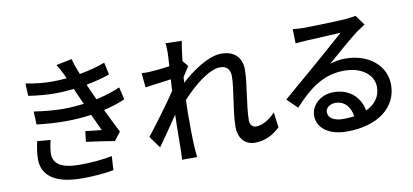

<svg xmlns="http://www.w3.org/2000/svg" viewBox="-75 -1058 2922 1360"><g transform="rotate(-10 1385.5 -378.5)"><path d="M134 -144C134 -15 241 44 421 44C509 44 591 36 647 25L653 -75C584 -61 504 -54 418 -54C283 -54 231 -96 231 -165C231 -191 238 -232 246 -263L151 -271C143 -235 134 -187 134 -144ZM140 -688 144 -598C215 -587 280 -582 334 -582C381 -582 427 -585 471 -590L488 -550C497 -529 509 -503 522 -474C475 -468 425 -464 371 -464C319 -464 247 -469 163 -482L167 -388C249 -378 320 -375 378 -375C444 -375 505 -380 560 -388L615 -269C586 -272 543 -276 499 -282L490 -206C555 -198 641 -185 693 -176L740 -236C714 -287 683 -348 656 -406C725 -422 778 -441 810 -456L789 -545C753 -529 693 -507 616 -490C600 -525 587 -554 578 -574L565 -604C633 -616 692 -633 734 -648L715 -736C666 -717 601 -699 531 -687C515 -726 501 -766 492 -801L379 -778C395 -754 407 -730 423 -698L434 -673C398 -670 362 -668 325 -668C277 -668 205 -674 140 -688Z M939 -162 1001 -76C1042 -133 1100 -218 1146 -286C1143 -177 1143 -121 1142 -29C1142 -13 1140 20 1139 37H1247C1245 17 1242 -13 1241 -31C1236 -121 1237 -191 1237 -276C1237 -307 1238 -341 1240 -376C1325 -469 1439 -561 1516 -561C1562 -561 1589 -537 1589 -484C1589 -391 1552 -237 1552 -128C1552 -41 1600 8 1669 8C1742 8 1802 -23 1851 -71L1837 -180C1792 -133 1742 -104 1698 -104C1668 -104 1653 -126 1653 -156C1653 -257 1688 -416 1688 -516C1688 -597 1640 -655 1542 -655C1445 -655 1325 -567 1248 -497C1249 -511 1250 -525 1251 -538C1267 -563 1285 -591 1297 -609L1263 -651C1270 -715 1278 -768 1283 -793L1166 -796C1171 -769 1170 -742 1170 -717C1170 -706 1168 -674 1165 -631C1118 -624 1068 -619 1037 -617C1008 -615 988 -615 963 -616L973 -513C1032 -521 1113 -532 1159 -538C1157 -511 1156 -482 1154 -455C1101 -375 994 -232 939 -162Z M1940 -255 2013 -183C2125 -305 2228 -385 2379 -385C2499 -385 2588 -323 2588 -231C2588 -163 2550 -111 2483 -80C2468 -171 2398 -248 2278 -248C2180 -248 2114 -180 2114 -107C2114 -20 2193 43 2324 43C2551 43 2689 -69 2689 -229C2689 -370 2567 -468 2401 -468C2363 -468 2330 -463 2290 -450C2358 -508 2467 -605 2517 -641C2536 -654 2558 -669 2578 -682L2525 -754C2513 -750 2496 -748 2461 -744C2408 -739 2201 -733 2150 -733C2126 -733 2096 -735 2071 -738L2074 -635C2096 -638 2122 -640 2147 -641C2198 -644 2350 -652 2401 -654C2352 -610 2247 -519 2193 -472C2135 -423 2015 -319 1940 -255ZM2207 -116C2207 -146 2236 -171 2278 -171C2342 -171 2384 -124 2393 -54C2369 -51 2343 -49 2315 -49C2250 -49 2207 -73 2207 -116Z"/></g></svg>

Font: GenEiGothic-pro-SemiBold
Style: Regular
Weight: 500
Designer: Ryoko NISHIZUKA (kana & ideographs); Paul D. Hunt (Latin, Greek & Cyrillic); Wenlong ZHANG (bopomofo); Sandoll Communica
Foundry: Adobe Systems Incorporated; o_tamon
Version: Version 1.000.140830